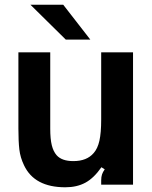

<svg xmlns="http://www.w3.org/2000/svg" viewBox="-20 -783 646 814"><path d="M82 -82Q66 -115 62 -149.5Q58 -184 58 -238V-561H193V-237Q193 -194 199.5 -167.5Q206 -141 220 -125Q242 -100 291 -100Q348 -100 377 -134Q394 -153 401.5 -186.5Q409 -220 409 -276V-561H544V0H409V-18Q409 -33 412.5 -43.5Q416 -54 424 -65L410 -74Q378 -28 342 -8.5Q306 11 257 11Q126 11 82 -82ZM248 -763 363 -615H259L109 -763Z"/></svg>

Font: Open Sauce Sans
Style: Bold
Weight: 700
Designer: Alfredo Marco Pradil
Foundry: Creative Sauce Fz LLC
Version: Version 1.477